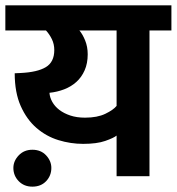

<svg xmlns="http://www.w3.org/2000/svg" viewBox="-30 -659 661 718"><path d="M20 -31Q20 -57 40 -78Q60 -99 91 -99Q123 -99 142.5 -78Q162 -57 162 -31Q162 -2 142.5 18.5Q123 39 91 39Q60 39 40 18.5Q20 -2 20 -31ZM529 -545V0H406V-152Q395 -143 363.5 -132Q332 -121 281 -121Q234 -121 188.5 -135Q143 -149 106.5 -180.5Q70 -212 47.5 -262.5Q25 -313 25 -385L47 -386Q110 -389 141.5 -408Q173 -427 173 -472Q173 -494 164 -512.5Q155 -531 142 -545H-10V-639H611V-545ZM406 -263V-545H267Q279 -531 288.5 -507.5Q298 -484 298 -456Q298 -422 286.5 -396Q275 -370 255.5 -352.5Q236 -335 210 -325Q184 -315 155 -312Q156 -295 165.5 -278Q175 -261 192 -248Q209 -235 233 -227Q257 -219 288 -219Q334 -219 364 -233.5Q394 -248 406 -263Z"/></svg>

Font: Ek Mukta
Style: Bold
Weight: 700
Designer: Girish Dalvi and Yashodeep Gholap
Foundry: Ek Type
Version: Version 2.538;PS 1.002;hotconv 16.6.51;makeotf.lib2.5.65220;